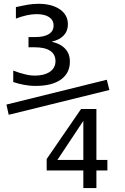

<svg xmlns="http://www.w3.org/2000/svg" viewBox="-20 -838 642 990"><path d="M163.6 -395Q146.5 -395 132.8 -396.5Q119.1 -397.9 105 -400.4Q89.4 -403.3 76.2 -406.7Q63 -410.2 48.3 -415V-474.1Q65.4 -467.3 80.6 -462.6Q95.7 -458 109.9 -454.6Q134.8 -448.2 160.6 -448.2Q208 -448.2 237.8 -468.3Q250.5 -477.1 258.3 -490.7Q266.1 -504.4 266.1 -522.9Q266.1 -557.1 239.3 -575.7Q211.9 -594.2 159.2 -594.2H127V-647H163.1Q208 -647 232.4 -662.6Q256.3 -677.7 256.3 -706.5Q256.3 -734.4 232.9 -750Q210 -765.1 168.5 -765.1Q145.5 -765.1 118.2 -759.3Q104.5 -756.3 90.6 -752Q76.7 -747.6 62 -742.2V-801.3Q79.1 -805.2 94.7 -808.3Q110.4 -811.5 124.5 -814Q153.3 -818.4 178.2 -818.4Q247.1 -818.4 289.1 -789.6Q330.1 -760.7 330.1 -712.9Q330.1 -678.2 308.6 -655.3Q287.1 -632.3 246.1 -623Q292 -612.8 316.4 -586.4Q340.3 -561 340.3 -520Q340.3 -460.9 293.9 -427.7Q247.6 -395 163.6 -395ZM13.2 -298.8 530.8 -426.8 543.9 -374 24.9 -246.1ZM409.7 41H220.7V-18.1L397.9 -275.9H477.1V-13.2H533.7V41H477.1V131.8H409.7ZM409.7 -13.2V-214.8L275.9 -13.2Z"/></svg>

Font: Vazir Code Hack
Style: Code-Hack
Weight: 400
Foundry: DejaVu fonts team - Redesigned by Saber Rastikerdar
Version: Version 1.1.2